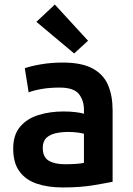

<svg xmlns="http://www.w3.org/2000/svg" viewBox="-20 -813 583 844"><path d="M256 11Q191 11 142 -5.5Q93 -22 65.5 -59.5Q38 -97 38 -160Q38 -220 68.5 -256Q99 -292 149.5 -307.5Q200 -323 259 -323Q288 -323 312.5 -320Q337 -317 349 -313V-331Q349 -372 326.5 -400Q304 -428 242 -428Q199 -428 164 -422Q129 -416 106 -407L89 -513Q113 -522 158.5 -530Q204 -538 256 -538Q339 -538 387 -512Q435 -486 455 -439Q475 -392 475 -328V-14Q446 -8 389.5 1.5Q333 11 256 11ZM266 -91Q291 -91 313 -92.5Q335 -94 349 -97V-225Q340 -228 320.5 -230.5Q301 -233 280 -233Q251 -233 225.5 -227.5Q200 -222 184 -207Q168 -192 168 -163Q168 -122 194.5 -106.5Q221 -91 266 -91ZM306 -578 140 -717 221 -793 367 -634Z"/></svg>

Font: Ubuntu Sans
Style: Bold
Weight: 700
Designer: Dalton Maag Ltd
Foundry: Dalton Maag Ltd
Version: Version 1.006; ttfautohint (v1.8.4.7-5d5b)